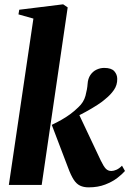

<svg xmlns="http://www.w3.org/2000/svg" viewBox="-20 -836 585 868"><path d="M20 0 131 -752 63.5 -771 67 -792 265.5 -816.5 286 -802.5 168.5 0ZM380.5 11Q358 11 341.5 3Q325 -5 312.5 -24.8Q300 -44.5 287.5 -78.5L214 -271.5Q238 -283 258.2 -294.5Q278.5 -306 297 -319.5Q315.5 -333 333.5 -350.5Q358.5 -373 366.5 -403.2Q374.5 -433.5 376 -456.5Q377.5 -480.5 388.5 -496.8Q399.5 -513 416.2 -521Q433 -529 451 -529Q483.5 -529 496.8 -514Q510 -499 510 -479.5Q510.5 -451.5 495 -429.2Q479.5 -407 457.5 -389.5Q444 -377 420 -361.5Q396 -346 367.2 -330.2Q338.5 -314.5 309.2 -300.8Q280 -287 254.5 -277.5L333.5 -326.5L435.5 -110.5Q448.5 -83.5 458.5 -73.2Q468.5 -63 483.5 -63Q493.5 -63 506.2 -68.5Q519 -74 531.5 -87L545 -63Q533.5 -49.5 511 -32Q488.5 -14.5 455.8 -1.8Q423 11 380.5 11Z"/></svg>

Font: Merriweather 120pt ExtraBold
Style: Italic
Weight: 800
Italic angle: -7.8°
Version: Version 2.101